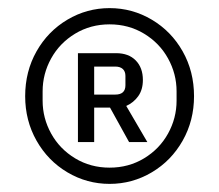

<svg xmlns="http://www.w3.org/2000/svg" viewBox="-20 -766 540 473"><path d="M42 -529Q42 -590 70 -639.5Q98 -689 146 -717.5Q194 -746 250 -746Q306 -746 354 -717.5Q402 -689 430 -639.5Q458 -590 458 -529Q458 -469 430 -419.5Q402 -370 354 -341.5Q306 -313 250 -313Q194 -313 146 -341.5Q98 -370 70 -419.5Q42 -469 42 -529ZM415 -518V-541Q415 -584 394 -622Q373 -660 335 -683Q297 -706 250 -706Q203 -706 165 -683Q127 -660 106 -622Q85 -584 85 -541V-518Q85 -475 106 -437Q127 -399 165 -376Q203 -353 250 -353Q297 -353 335 -376Q373 -399 394 -437Q415 -475 415 -518ZM172 -416V-635H266Q297 -635 314.5 -617Q332 -599 332 -569Q332 -545 320.5 -529Q309 -513 291 -505L343 -416H298L251 -501H212V-416ZM264 -533Q289 -533 289 -556V-579Q289 -590 282.5 -596Q276 -602 264 -602H212V-533Z"/></svg>

Font: IBM Plex Sans SC
Style: Regular
Weight: 400
Designer: Mike Abbink; Paul van der Laan; Pieter van Rosmalen; Eunyou Noh; Wujin Sim; Chorong Kim; Dohee Lee; Yejin We; Jinhee Kim
Foundry: Sandoll Inc.
Version: Version 1.000